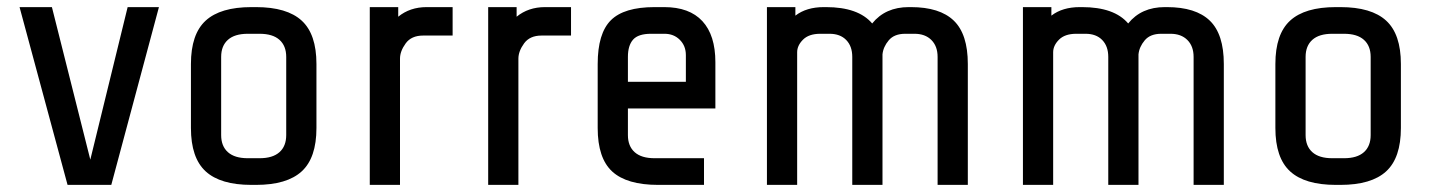

<svg xmlns="http://www.w3.org/2000/svg" viewBox="-20 -520 4030 540"><path d="M293 0H170L35 -500H126L234 -71L339 -500H427Z M700 0H687Q600 0 558.5 -38Q517 -76 517 -160V-340Q517 -424 558.5 -462Q600 -500 687 -500H700Q787 -500 828.5 -462Q870 -424 870 -340V-160Q870 -76 828.5 -38Q787 0 700 0ZM710 -425H677Q640 -425 621 -408Q602 -391 602 -360V-140Q602 -109 621 -92Q640 -75 677 -75H710Q747 -75 766 -92Q785 -109 785 -140V-360Q785 -391 766 -408Q747 -425 710 -425Z M1020 -500H1100V-473Q1133 -500 1180 -500H1253V-420H1170Q1137 -420 1121 -398Q1105 -376 1105 -355V0H1020Z M1353 -500H1433V-473Q1466 -500 1513 -500H1586V-420H1503Q1470 -420 1454 -398Q1438 -376 1438 -355V0H1353Z M1661 -160V-340Q1661 -426 1698 -463Q1735 -500 1821 -500H1848Q1919 -500 1955.5 -460.5Q1992 -421 1992 -345V-215H1746V-140Q1746 -109 1765 -92Q1784 -75 1821 -75H1960V0H1831Q1743 0 1702 -37.5Q1661 -75 1661 -160ZM1909 -290V-365Q1909 -391 1892 -408Q1875 -425 1849 -425H1811Q1775 -425 1760.5 -408.5Q1746 -392 1746 -360V-290Z M2137 -500H2217V-476Q2248 -500 2297 -500H2303Q2394 -500 2433 -454Q2470 -500 2536 -500H2542Q2623 -500 2662.5 -462Q2702 -424 2702 -340V0H2617V-360Q2617 -390 2599.5 -407.5Q2582 -425 2552 -425H2526Q2495 -425 2479.5 -406.5Q2464 -388 2462 -367V0H2377V-360Q2377 -390 2360 -407.5Q2343 -425 2313 -425H2287Q2255 -425 2238.5 -408.5Q2222 -392 2222 -373V0H2137Z M2857 -500H2937V-476Q2968 -500 3017 -500H3023Q3114 -500 3153 -454Q3190 -500 3256 -500H3262Q3343 -500 3382.5 -462Q3422 -424 3422 -340V0H3337V-360Q3337 -390 3319.5 -407.5Q3302 -425 3272 -425H3246Q3215 -425 3199.5 -406.5Q3184 -388 3182 -367V0H3097V-360Q3097 -390 3080 -407.5Q3063 -425 3033 -425H3007Q2975 -425 2958.5 -408.5Q2942 -392 2942 -373V0H2857Z M3750 0H3737Q3650 0 3608.5 -38Q3567 -76 3567 -160V-340Q3567 -424 3608.5 -462Q3650 -500 3737 -500H3750Q3837 -500 3878.5 -462Q3920 -424 3920 -340V-160Q3920 -76 3878.5 -38Q3837 0 3750 0ZM3760 -425H3727Q3690 -425 3671 -408Q3652 -391 3652 -360V-140Q3652 -109 3671 -92Q3690 -75 3727 -75H3760Q3797 -75 3816 -92Q3835 -109 3835 -140V-360Q3835 -391 3816 -408Q3797 -425 3760 -425Z"/></svg>

Font: Share Tech
Style: Regular
Weight: 400
Designer: Ralph du Carrois
Foundry: Carrois Type Design
Version: Version 1.100